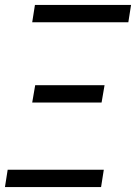

<svg xmlns="http://www.w3.org/2000/svg" viewBox="-20 -755 549 775"><path d="M110 -665 121 -735H509L498 -665ZM390 -341H110L122 -411H402ZM0 0 11 -70H399L388 0Z"/></svg>

Font: Iosevka
Style: Italic
Weight: 400
Italic angle: -9°
Monospace: yes
Designer: Belleve Invis
Foundry: Belleve Invis
Version: Version 32.5.0; ttfautohint (v1.8.4)